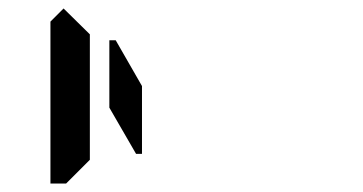

<svg xmlns="http://www.w3.org/2000/svg" viewBox="-20 -956 856 453"><path d="M315 -593H301L238 -702V-861H253L315 -753ZM192 -579 136 -523H99V-905L130 -936L192 -875V-861V-782Z"/></svg>

Font: DSEG14 Classic Mini
Style: Regular
Weight: 400
Designer: Keshikan(Twitter:@keshinomi_88pro)
Version: Version 0.46